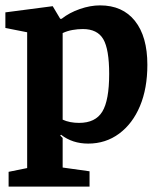

<svg xmlns="http://www.w3.org/2000/svg" viewBox="-25 -529 598 714"><path d="M7 165V110L76 96V-409L-5 -425V-483L171 -506L199 -459H204Q233 -482 272 -495.5Q311 -509 347 -509Q431 -509 477 -451Q523 -393 523 -288Q523 -200 495.5 -134.5Q468 -69 418 -32Q368 5 303 5Q244 5 202 -28L199 -25L208 -16V94L308 108V165ZM269 -72Q330 -72 355.5 -114Q381 -156 381 -254Q381 -346 359 -383.5Q337 -421 283 -421Q264 -421 244.5 -417.5Q225 -414 208 -406V-84Q221 -78 236.5 -75Q252 -72 269 -72Z"/></svg>

Font: Faustina VF Beta
Style: Regular
Weight: 400
Designer: Alfonso Garcia
Foundry: Omnibus-Type
Version: Version 1.006